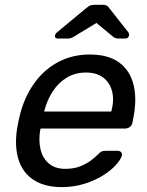

<svg xmlns="http://www.w3.org/2000/svg" viewBox="-20 -752 598 782"><path d="M230.5 10Q162.2 10 117.5 -18.9Q72.8 -47.8 55.7 -101.2Q38.6 -154.6 49.4 -227.3Q51.3 -239.9 55.7 -260.6Q60.2 -281.3 63.6 -293.6Q83.6 -365 123.4 -418.3Q163.2 -471.6 219.9 -500.8Q276.6 -530 345.3 -530Q420.6 -530 464.9 -497.8Q509.2 -465.6 523.9 -406.9Q538.6 -348.3 522.7 -269.4L519.2 -251.6Q517.2 -241.4 508.8 -235Q500.4 -228.6 490.2 -228.6H145.1Q145.1 -228.4 144.6 -225Q144.1 -221.6 143.3 -219.6Q136.9 -179.3 145.1 -143.8Q153.3 -108.4 178.7 -86.3Q204.1 -64.3 245.7 -64.3Q281.7 -64.3 308.3 -75.2Q334.8 -86.2 352 -99.6Q369.2 -113.1 376.2 -120.5Q388 -132.7 393.7 -135.2Q399.4 -137.7 410.6 -137.7H459Q468.2 -137.7 473.2 -132.2Q478.2 -126.6 476 -117.4Q471.8 -102.4 452.7 -80.8Q433.5 -59.2 400.7 -38.2Q367.9 -17.3 324.7 -3.7Q281.6 10 230.5 10ZM159.9 -297.6H433.3L434.1 -301Q445.6 -345.7 436.3 -380.9Q427 -416 400 -436.3Q373 -456.6 329.9 -456.6Q286.9 -456.6 252.8 -436.3Q218.7 -416 195.5 -380.9Q172.2 -345.7 160.7 -301ZM215.3 -595Q203.4 -595 203.9 -606.1Q204.3 -614.1 212.8 -620.7L329.6 -717.6Q342.4 -728.6 350.2 -730.5Q358 -732.5 365.8 -732.5H396.4Q404.9 -732.5 411.6 -730.5Q418.3 -728.6 426.1 -717.6L501.6 -621.6Q507.2 -614.9 505.2 -606.9Q503 -595 489.4 -595H462.3Q455.6 -595 450.5 -596.8Q445.5 -598.6 441.2 -602L372.8 -658.6L279.9 -602Q273.8 -598.6 268.7 -596.8Q263.6 -595 256.8 -595Z"/></svg>

Font: Rubik Light
Style: Italic
Weight: 300
Italic angle: -12°
Designer: Hubert and Fischer
Foundry: Hubert and Fischer
Version: Version 2.300;gftools[0.9.30]